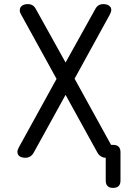

<svg xmlns="http://www.w3.org/2000/svg" viewBox="-20 -760 640 937"><path d="M516 -689 344 -376 522 -53H532Q550 -53 559 -44Q568 -35 568 -17V121Q568 139 559 148Q550 157 532 157Q514 157 505 148Q496 139 496 121V10Q483 10 473 3Q462 -3 455 -16L300 -297L145 -16Q138 -3 127.5 3.5Q117 10 103 10Q93 10 84 7Q75 4 70 -2.5Q65 -9 65 -18.5Q65 -28 72 -41L256 -375L83 -689Q76 -701 76.5 -711Q77 -721 82.5 -727.5Q88 -734 96.5 -737Q105 -740 116 -740Q129 -740 139 -734Q149 -728 156 -714L300 -455L444 -714Q451 -728 461 -734Q471 -740 485 -740Q495 -740 503.5 -737Q512 -734 517.5 -727.5Q523 -721 523 -711.5Q523 -702 516 -689Z"/></svg>

Font: Maple Mono Light
Style: Regular
Weight: 300
Monospace: yes
Designer: subframe7536
Version: Version 7.000